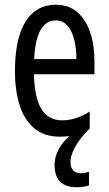

<svg xmlns="http://www.w3.org/2000/svg" viewBox="-20 -566 458 809"><path d="M277 117Q277 140 288.5 152Q300 164 321 164Q331 164 340 162Q349 160 355 158V215Q345 219 331.5 221Q318 223 304 223Q256 223 233 199Q210 175 210 129Q210 104 219.5 80Q229 56 245.5 35.5Q262 15 283 -1L358 -24Q332 1 314 26Q296 51 286.5 74Q277 97 277 117ZM215 -546Q270 -546 306 -514.5Q342 -483 360 -429.5Q378 -376 378 -309V-253H123Q125 -156 154 -107.5Q183 -59 242 -59Q271 -59 299.5 -68Q328 -77 358 -96V-24Q330 -7 299 1.5Q268 10 233 10Q165 10 123 -26.5Q81 -63 62 -125Q43 -187 43 -265Q43 -356 62.5 -418.5Q82 -481 120.5 -513.5Q159 -546 215 -546ZM215 -480Q174 -480 151 -440Q128 -400 124 -317H302Q302 -361 293 -398Q284 -435 264.5 -457.5Q245 -480 215 -480Z"/></svg>

Font: Noto Sans ExtraCondensed
Style: Regular
Weight: 400
Width: 2
Designer: Monotype Design Team
Foundry: Monotype Imaging Inc.
Version: Version 2.013